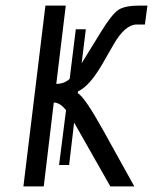

<svg xmlns="http://www.w3.org/2000/svg" viewBox="-20 -669 549 689"><path d="M192 -77H228L246 -229L376 0H462L350 -202C307 -279 277 -324 259 -335L260 -341C288 -354 316 -386 346 -437L388 -510C415 -557 443 -581 470 -581H500L509 -649H482C446 -649 420 -644 404 -633C388 -622 367 -595 342 -554L273 -442L288 -564H252L230 -386C217 -374 201 -368 182 -368L216 -649H143L64 0H137L173 -301C188 -301 202 -292 217 -274Z"/></svg>

Font: Gamestation Condensed
Style: Italic
Weight: 400
Width: 3
Designer: Jonas Hecksher
Foundry: Jonas Hecksher, Playtypeª, e-types AS
Version: Version 1.003